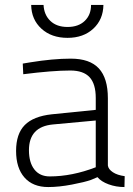

<svg xmlns="http://www.w3.org/2000/svg" viewBox="-20 -747 539 776"><path d="M106 -727H156Q158 -687 183.5 -662.5Q209 -638 253 -638Q297 -638 322.5 -662.5Q348 -687 348 -727H398Q397 -668 357 -631Q317 -594 253 -594Q188 -594 147.5 -631Q107 -668 106 -727ZM45 -137Q45 -206 80 -241.5Q115 -277 189 -285L367 -303V-351Q367 -408 342 -435Q317 -462 264 -462Q193 -462 74 -447L72 -490L102 -495Q194 -510 266 -510Q343 -510 379.5 -470.5Q416 -431 416 -350V-78Q418 -63 436 -51Q454 -39 484 -35L483 9Q449 9 419 -2Q389 -13 374 -31L348 -20Q323 -11 270.5 -1Q218 9 175 9Q113 9 79 -29.5Q45 -68 45 -137ZM367 -71V-260L194 -244Q97 -235 97 -140Q97 -90 119 -62Q141 -34 181 -34Q271 -34 367 -71Z"/></svg>

Font: Cairo Light
Style: Regular
Weight: 300
Designer: Mohamed Gaber, the designers of Titillium
Foundry: Kief Type Foundry
Version: Version 2.009; ttfautohint (v1.5.33-1714) -l 8 -r 50 -G 200 